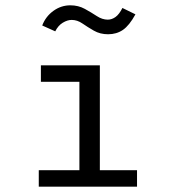

<svg xmlns="http://www.w3.org/2000/svg" viewBox="-20 -703 665 723"><path d="M126 0V-62H279V-395H134V-457H356V-62H496V0ZM441 -673 490 -649Q467 -607 443 -590.5Q419 -574 387 -574Q357 -574 333.5 -587.5Q310 -601 290.5 -614.5Q271 -628 250 -628Q234 -628 216.5 -617.5Q199 -607 188 -585L139 -607Q152 -641 181 -662Q210 -683 245 -683Q275 -683 299.5 -669.5Q324 -656 344.5 -642.5Q365 -629 386 -629Q401 -629 415 -639Q429 -649 441 -673Z"/></svg>

Font: Inconsolata Expanded Thin
Style: Regular
Weight: 100
Width: 7
Monospace: yes
Designer: Raph Levien, Cyreal, Brenton Simpson
Foundry: Raph Levien, Cyreal, Google
Version: Version 3.100; ttfautohint (v1.8.4.7-5d5b)